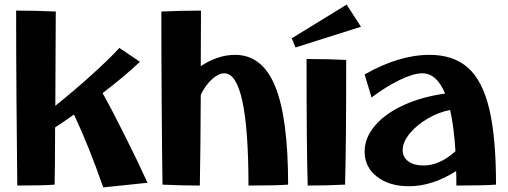

<svg xmlns="http://www.w3.org/2000/svg" viewBox="-20 -803 2202 833"><path d="M301 -306Q247 -268 219 -250Q219 -98 217 -2Q170 2 55 2Q53 -151 51.5 -368.5Q50 -586 50 -757Q132 -757 222 -753L220 -344Q300 -408 377 -477.5Q454 -547 498 -595L587 -535Q521 -472 425 -399Q464 -330 521.5 -215Q579 -100 620 -10L428 10Q364 -173 301 -306Z M1230 -2Q1185 2 1058 2Q1058 -485 953 -485Q928 -485 899.5 -459Q871 -433 851 -392Q850 -157 847 2Q769 2 685 -2Q683 -134 681.5 -348Q680 -562 680 -753Q766 -757 852 -757Q852 -607 851 -516Q925 -565 1000 -565Q1118 -565 1174 -428Q1230 -291 1230 -2Z M1310 -547Q1406 -547 1482 -543Q1482 -162 1477 -2Q1396 2 1315 2Q1310 -145 1310 -547ZM1246 -637 1484 -783 1546 -687 1262 -597Z M1960 2Q1960 -41 1959 -61Q1856 5 1754 5Q1669 5 1615.5 -36.5Q1562 -78 1562 -145Q1562 -205 1606.5 -257.5Q1651 -310 1730.5 -346.5Q1810 -383 1911 -397Q1875 -485 1812 -485Q1774 -485 1714 -456Q1654 -427 1592 -380L1562 -480Q1711 -565 1844 -565Q1948 -565 2011 -508.5Q2074 -452 2103 -329Q2132 -206 2132 -2Q2080 2 1960 2ZM1956 -147Q1950 -249 1933 -326Q1882 -316 1834.5 -288Q1787 -260 1757 -223Q1727 -186 1727 -152Q1727 -121 1751.5 -103Q1776 -85 1817 -85Q1888 -85 1956 -147Z"/></svg>

Font: Otomanopee
Style: Regular
Weight: 400
Designer: Das Ende der Wildnis
Foundry: Gutenberg Labo
Version: Version 3.000